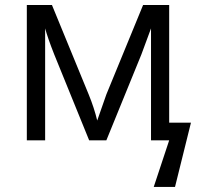

<svg xmlns="http://www.w3.org/2000/svg" viewBox="-20 -554 776 758"><path d="M647.9 -534.2V-69.8H733.9L670.9 184.1H586.9L647.9 0H576.2V-441.9L538.1 -338.9L399.9 0H332L193.8 -339.8Q168 -405.3 158.2 -441.9V0H85.9V-534.2H185.1L330.1 -181.2Q352.1 -127.4 363.8 -78.1L399.9 -181.2L544.9 -534.2Z"/></svg>

Font: OpenSans
Style: Regular
Weight: 400
Foundry: Ascender Corporation
Version: Version 1.10